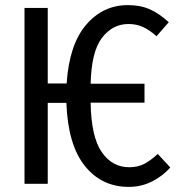

<svg xmlns="http://www.w3.org/2000/svg" viewBox="-20 -720 701 752"><path d="M647 -64Q618 -31 576 -9.5Q534 12 484 12Q378 12 312 -70.5Q246 -153 240 -317H167V0H76V-689H167V-393H241Q251 -545 317 -622.5Q383 -700 481 -700Q530 -700 567 -683.5Q604 -667 641 -633L593 -578Q565 -603 539.5 -614.5Q514 -626 483 -626Q421 -626 379.5 -572Q338 -518 335 -392H546V-318H335Q337 -185 378 -125Q419 -65 486 -65Q520 -65 545.5 -78.5Q571 -92 598 -117Z"/></svg>

Font: Fira Sans Compressed
Style: Regular
Weight: 400
Width: 1
Designer: bBox Type GmbH & Carrois Corporate GbR & Edenspiekermann AG
Foundry: bBox Type GmbH & Carrois Corporate GbR & Edenspiekermann AG
Version: Version 4.301